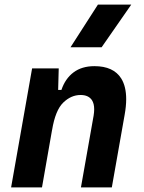

<svg xmlns="http://www.w3.org/2000/svg" viewBox="-20 -815 626 835"><path d="M28.3 0 119.6 -517.6H235.4L232.9 -423.8H247.1Q263.7 -473.1 299.8 -500.2Q335.9 -527.3 390.6 -527.3Q473.6 -527.3 507.3 -473.6Q528.8 -439 528.8 -383.8Q528.8 -353 522 -315.4L466.3 0H332L387.2 -312.5Q389.6 -327.6 389.6 -339.8Q389.6 -364.3 379.9 -379.4Q364.7 -401.9 330.6 -401.9Q289.1 -401.9 254.9 -368.7Q220.7 -335.4 206.5 -249.5V-250.5L162.6 0ZM286.6 -609.4 405.8 -794.9H550.8L421.9 -609.4Z"/></svg>

Font: CaskaydiaCove NFP
Style: Bold Italic
Weight: 700
Italic angle: -10°
Designer: Aaron Bell
Foundry: Saja Typeworks
Version: Version 2111.001; VTT 6.35;Nerd Fonts 3.1.1